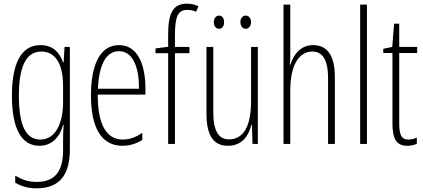

<svg xmlns="http://www.w3.org/2000/svg" viewBox="-20 -785 2309 1047"><path d="M201 -539C94 -539 45 -437 45 -263C45 -78 100 10 195 10C263 10 306 -38 324 -104H327C324 -65 324 -37 324 -8V33C324 156 275 207 179 207C135 207 101 195 63 173V211C97 232 135 242 179 242C305 242 361 169 361 29V-529H332L327 -445H324C306 -496 271 -539 201 -539ZM205 -504C290 -504 324 -423 324 -317V-226C324 -125 289 -24 200 -24C122 -24 83 -99 83 -263C83 -409 116 -504 205 -504Z M629 -539C526 -539 476 -433 476 -264C476 -97 528 10 648 10C690 10 726 -3 756 -22V-61C720 -36 686 -24 650 -24C558 -24 513 -109 513 -269H773V-303C773 -425 735 -539 629 -539ZM629 -506C707 -506 739 -412 738 -301H514C520 -439 562 -506 629 -506Z M1013 -495V-529H934V-593C934 -694 950 -731 1001 -731C1017 -731 1034 -728 1050 -721L1062 -751C1045 -759 1025 -765 1000 -765C922 -765 897 -711 897 -598V-530L828 -521V-495H897V0H934V-495Z M1146 -664C1146 -643 1157 -628 1175 -628C1191 -628 1202 -642 1202 -664C1202 -686 1191 -700 1175 -700C1157 -700 1146 -684 1146 -664ZM1291 -665C1291 -643 1303 -628 1320 -628C1337 -628 1349 -643 1349 -665C1349 -687 1336 -700 1320 -700C1303 -700 1291 -685 1291 -665ZM1386 -529H1349V-233C1349 -90 1304 -25 1228 -25C1173 -25 1143 -70 1143 -174V-529H1106V-165C1106 -49 1142 10 1223 10C1302 10 1336 -47 1351 -104H1354L1357 0H1386Z M1563 -503V-760H1526V0H1563V-294C1563 -440 1617 -504 1683 -504C1735 -504 1769 -465 1769 -358V0H1806V-366C1806 -481 1765 -539 1688 -539C1616 -539 1580 -484 1563 -432H1560C1563 -455 1563 -472 1563 -503Z M1981 0V-760H1944V0Z M2207 -24C2167 -24 2157 -53 2157 -115V-496H2255V-529H2157V-656H2129L2119 -529L2070 -519V-496H2120V-116C2120 -33 2138 10 2201 10C2222 10 2238 6 2253 -1V-35C2242 -29 2224 -24 2207 -24Z"/></svg>

Font: Noto Sans Sinhala UI ExtraCondensed ExtraLight
Style: Regular
Weight: 200
Width: 2
Designer: Jelle Bosma - Monotype Design Team
Foundry: Monotype Imaging Inc.
Version: Version 2.006